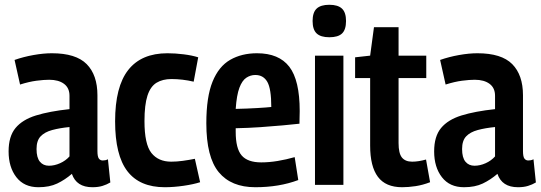

<svg xmlns="http://www.w3.org/2000/svg" viewBox="-20 -774 2266 804"><path d="M16 -140Q16 -203 45 -238Q74 -273 130.5 -290.5Q187 -308 271 -317V-373Q271 -406 248 -423Q225 -440 186 -440Q164 -440 133 -436Q102 -432 64 -420L41 -523Q78 -536 120 -543.5Q162 -551 197 -551Q298 -551 343 -505.5Q388 -460 388 -375V-142Q388 -118 394 -110Q400 -102 410 -102Q415 -102 420.5 -103Q426 -104 432 -107L442 -10Q427 -1 409 4.5Q391 10 367 10Q300 10 281 -46Q252 -21 219.5 -5.5Q187 10 141 10Q81 10 48.5 -32Q16 -74 16 -140ZM133 -150Q133 -114 147 -97Q161 -80 185 -80Q208 -80 231.5 -90.5Q255 -101 271 -119V-242Q230 -238 198.5 -229.5Q167 -221 150 -203Q133 -185 133 -150Z M462 -266Q462 -411 517 -481Q572 -551 681 -551Q714 -551 749.5 -546.5Q785 -542 810 -534L791 -432Q744 -443 698 -443Q661 -443 635.5 -427.5Q610 -412 597.5 -373.5Q585 -335 585 -267Q585 -170 614 -133.5Q643 -97 697 -97Q720 -97 745.5 -100.5Q771 -104 796 -109L818 -11Q790 -2 748.5 4Q707 10 670 10Q565 10 513.5 -57Q462 -124 462 -266Z M1049 10Q948 10 896 -53Q844 -116 844 -258Q844 -368 870 -432Q896 -496 944 -523.5Q992 -551 1056 -551Q1148 -551 1191.5 -494.5Q1235 -438 1235 -309Q1235 -301 1234.5 -284Q1234 -267 1234 -256Q1207 -253 1164 -249Q1121 -245 1070 -241.5Q1019 -238 967 -237Q967 -233 967 -229.5Q967 -226 967 -222Q967 -152 992 -123Q1017 -94 1074 -94Q1107 -94 1143 -100Q1179 -106 1214 -116L1229 -20Q1149 10 1049 10ZM967 -318Q1014 -319 1056.5 -321.5Q1099 -324 1116 -326Q1116 -402 1099.5 -431Q1083 -460 1049 -460Q1029 -460 1011.5 -448.5Q994 -437 982.5 -406.5Q971 -376 967 -318Z M1359 -618Q1323 -618 1306 -634Q1289 -650 1289 -686Q1289 -722 1306 -738Q1323 -754 1359 -754Q1395 -754 1412 -738Q1429 -722 1429 -686Q1429 -650 1412.5 -634Q1396 -618 1359 -618ZM1299 0V-541H1418V0Z M1664 10Q1595 10 1562.5 -33.5Q1530 -77 1530 -164V-447H1467V-534L1530 -541L1546 -660H1649V-541H1765V-447H1649V-175Q1649 -132 1663 -114.5Q1677 -97 1706 -97Q1732 -97 1764 -106L1781 -11Q1750 1 1720 5.5Q1690 10 1664 10Z M1798 -140Q1798 -203 1827 -238Q1856 -273 1912.5 -290.5Q1969 -308 2053 -317V-373Q2053 -406 2030 -423Q2007 -440 1968 -440Q1946 -440 1915 -436Q1884 -432 1846 -420L1823 -523Q1860 -536 1902 -543.5Q1944 -551 1979 -551Q2080 -551 2125 -505.5Q2170 -460 2170 -375V-142Q2170 -118 2176 -110Q2182 -102 2192 -102Q2197 -102 2202.5 -103Q2208 -104 2214 -107L2224 -10Q2209 -1 2191 4.5Q2173 10 2149 10Q2082 10 2063 -46Q2034 -21 2001.5 -5.5Q1969 10 1923 10Q1863 10 1830.5 -32Q1798 -74 1798 -140ZM1915 -150Q1915 -114 1929 -97Q1943 -80 1967 -80Q1990 -80 2013.5 -90.5Q2037 -101 2053 -119V-242Q2012 -238 1980.5 -229.5Q1949 -221 1932 -203Q1915 -185 1915 -150Z"/></svg>

Font: Georama Semi Condensed SemiBold
Style: Regular
Weight: 600
Width: 4
Designer: Jean-Baptiste Levee
Foundry: Production Type
Version: Version 1.000